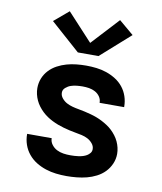

<svg xmlns="http://www.w3.org/2000/svg" viewBox="-86 -839 772 917"><g transform="rotate(10 300.0 -381.0)"><path d="M299 8Q273 8 247.5 5Q222 2 197.5 -6Q173 -14 151 -27.5Q129 -41 112.5 -61Q96 -81 87.5 -105.5Q79 -130 79 -156Q79 -156 79 -157Q79 -158 79 -158H198Q198 -158 198 -158Q198 -158 198 -158Q198 -141 208.5 -127Q219 -113 234 -105.5Q249 -98 265.5 -95.5Q282 -93 299 -93Q309 -93 319 -93.5Q329 -94 339.5 -95.5Q350 -97 360 -100Q370 -103 378.5 -108Q387 -113 393.5 -121Q400 -129 400 -140Q400 -155 389.5 -167.5Q379 -180 365.5 -187Q352 -194 336.5 -197.5Q321 -201 306 -203.5Q291 -206 276 -209.5Q261 -213 246.5 -217Q232 -221 217.5 -226.5Q203 -232 189 -239Q175 -246 162.5 -254.5Q150 -263 139 -273.5Q128 -284 118.5 -296.5Q109 -309 102.5 -323Q96 -337 92.5 -352Q89 -367 89 -382Q89 -407 98 -429.5Q107 -452 123.5 -469.5Q140 -487 161.5 -498.5Q183 -510 206 -516.5Q229 -523 253 -525.5Q277 -528 301 -528Q326 -528 351 -525Q376 -522 399.5 -514Q423 -506 444.5 -492.5Q466 -479 481.5 -459.5Q497 -440 505 -416Q513 -392 513 -367Q513 -366 513 -365.5Q513 -365 513 -364H394Q394 -364 394 -364.5Q394 -365 394 -365Q394 -381 385 -394Q376 -407 362 -414.5Q348 -422 332.5 -424.5Q317 -427 301 -427Q287 -427 272.5 -425.5Q258 -424 244.5 -419.5Q231 -415 219.5 -405Q208 -395 208 -381Q208 -366 218.5 -353.5Q229 -341 242.5 -334Q256 -327 271 -323Q286 -319 301 -316.5Q316 -314 331 -310.5Q346 -307 361 -303Q376 -299 390.5 -293.5Q405 -288 418.5 -281Q432 -274 445 -265.5Q458 -257 469 -246.5Q480 -236 489.5 -223.5Q499 -211 505.5 -197Q512 -183 515.5 -168Q519 -153 519 -138Q519 -113 509 -90Q499 -67 482 -49.5Q465 -32 442.5 -20.5Q420 -9 396.5 -3Q373 3 348 5.5Q323 8 299 8ZM250 -583 107 -710 178 -770 300 -638 422 -770 493 -710 350 -583Z"/></g></svg>

Font: Iosevka SS04 Extended
Style: Bold
Weight: 700
Width: 7
Monospace: yes
Designer: Belleve Invis
Foundry: Belleve Invis
Version: Version 19.0.0; ttfautohint (v1.8.4)